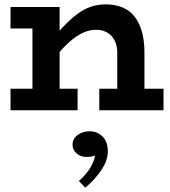

<svg xmlns="http://www.w3.org/2000/svg" viewBox="-20 -503 775 876"><path d="M515 0V-262Q515 -286 508.5 -305Q502 -324 489.5 -338Q477 -352 459 -359.5Q441 -367 417 -367Q391 -367 365.5 -356.5Q340 -346 313.5 -325.5Q287 -305 261 -276Q235 -247 207 -209V-308Q240 -351 271 -383.5Q302 -416 332 -438.5Q362 -461 394 -472Q426 -483 462 -483Q505 -483 538 -469.5Q571 -456 593 -428.5Q615 -401 627 -360Q639 -319 639 -264V0ZM28 0V-98H334V0ZM128 0V-471H252V0ZM28 -373V-471H224V-373ZM433 0V-98H726V0ZM472 188Q472 229 442 273.5Q412 318 369 353L340 323Q376 291 394 259Q412 227 413 206Q404 210 395 211.5Q386 213 375 213Q348 213 329.5 197Q311 181 311 157Q311 130 334 113Q357 96 388 96Q424 96 448 120Q472 144 472 188Z"/></svg>

Font: BioRhyme
Style: Bold
Weight: 700
Designer: Aoife Mooney
Foundry: Aoife Mooney Type
Version: Version 1.600;gftools[0.9.33]